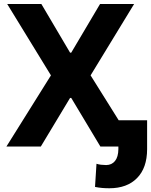

<svg xmlns="http://www.w3.org/2000/svg" viewBox="-20 -748 771 980"><path d="M191.2 -727.5 337.7 -479.3H343.6L490.6 -727.5H664.5L442.4 -363.3L669.7 0H492.4L343.6 -248.2H337.7L188.3 0H12.7L240 -363.3L16.8 -727.5ZM584.2 -134H730.9V13.5Q730.7 109 679.5 160.9Q628.4 212.9 538.1 212.9Q518.6 212.9 501.7 211.4Q484.9 210 465 206.1L472.5 87.9Q483.2 91.3 495.2 92.8Q507.1 94.3 521.7 94.5Q550.5 94.3 567.1 73.6Q583.7 52.9 584.2 13.5Z"/></svg>

Font: Inter Tight
Style: Regular
Weight: 400
Designer: Rasmus Andersson
Foundry: rsms
Version: Version 3.002